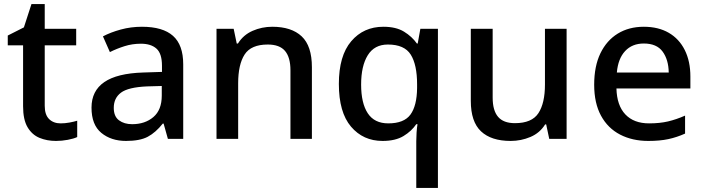

<svg xmlns="http://www.w3.org/2000/svg" viewBox="-20 -680 3449 940"><path d="M277 -76Q298 -76 320 -80Q342 -84 358 -89V-9Q341 -1 312 4.5Q283 10 254 10Q210 10 173.5 -5Q137 -20 115 -57Q93 -94 93 -160V-458H18V-506L97 -546L134 -660H199V-539H353V-458H199V-162Q199 -118 220.5 -97Q242 -76 277 -76Z M675 -549Q777 -549 827 -504.5Q877 -460 877 -365V0H802L781 -75H777Q742 -31 703.5 -10.5Q665 10 597 10Q524 10 476 -29.5Q428 -69 428 -153Q428 -235 490.5 -278Q553 -321 681 -325L773 -328V-358Q773 -418 746 -442Q719 -466 670 -466Q628 -466 590 -454Q552 -442 518 -425L484 -502Q522 -522 571.5 -535.5Q621 -549 675 -549ZM700 -257Q608 -253 572.5 -226.5Q537 -200 537 -152Q537 -110 562.5 -91Q588 -72 627 -72Q690 -72 731 -107Q772 -142 772 -212V-259Z M1313 -549Q1407 -549 1457 -502Q1507 -455 1507 -351V0H1402V-336Q1402 -399 1375.5 -430.5Q1349 -462 1291 -462Q1209 -462 1177.5 -413Q1146 -364 1146 -272V0H1040V-539H1124L1139 -467H1145Q1171 -509 1216.5 -529Q1262 -549 1313 -549Z M2018 11Q2018 -8 2019.5 -31Q2021 -54 2024 -72H2018Q1995 -38 1955.5 -14Q1916 10 1853 10Q1758 10 1698.5 -60Q1639 -130 1639 -269Q1639 -407 1699.5 -478Q1760 -549 1857 -549Q1919 -549 1958 -525Q1997 -501 2021 -467H2025L2038 -539H2124V240H2018ZM1881 -76Q1958 -76 1989.5 -119Q2021 -162 2022 -249V-267Q2022 -363 1991 -412.5Q1960 -462 1879 -462Q1813 -462 1780.5 -409.5Q1748 -357 1748 -266Q1748 -175 1780.5 -125.5Q1813 -76 1881 -76Z M2754 -539V0H2669L2654 -71H2649Q2623 -29 2577 -9.5Q2531 10 2480 10Q2385 10 2335 -37Q2285 -84 2285 -186V-539H2392V-202Q2392 -139 2418.5 -108Q2445 -77 2501 -77Q2584 -77 2616 -126Q2648 -175 2648 -266V-539Z M3132 -549Q3203 -549 3254 -519.5Q3305 -490 3332.5 -435Q3360 -380 3360 -305V-247H2998Q3000 -164 3041.5 -120Q3083 -76 3158 -76Q3210 -76 3250.5 -85.5Q3291 -95 3334 -114V-26Q3294 -8 3252.5 1Q3211 10 3154 10Q3076 10 3016 -21Q2956 -52 2922.5 -113.5Q2889 -175 2889 -265Q2889 -356 2919.5 -419Q2950 -482 3004.5 -515.5Q3059 -549 3132 -549ZM3132 -467Q3075 -467 3040.5 -430Q3006 -393 3000 -325H3254Q3253 -388 3224 -427.5Q3195 -467 3132 -467Z"/></svg>

Font: Noto Sans Tangsa Medium
Style: Regular
Weight: 500
Version: Version 1.504